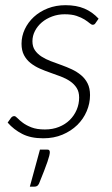

<svg xmlns="http://www.w3.org/2000/svg" viewBox="-20 -525 433 740"><path d="M9.5 0ZM348.5 -436.5Q344.5 -429.5 337.5 -429.5Q332.5 -429.5 325.2 -435.8Q318 -442 305.8 -449.8Q293.5 -457.5 275 -463.8Q256.5 -470 229 -470Q203.5 -470 180.8 -461.5Q158 -453 141.2 -438.8Q124.5 -424.5 114.8 -405.8Q105 -387 105 -366Q105 -345.5 114.5 -331.5Q124 -317.5 139.8 -307.2Q155.5 -297 175.2 -289.5Q195 -282 216 -274.5Q237 -267 256.8 -257.8Q276.5 -248.5 292.2 -235.5Q308 -222.5 317.5 -203.8Q327 -185 327 -158.5Q327 -126.5 314.2 -96.5Q301.5 -66.5 277.8 -43.2Q254 -20 220.8 -6Q187.5 8 146.5 8Q98.5 8 65.8 -8.8Q33 -25.5 9.5 -52.5L21.5 -69.5Q27 -77.5 35 -77.5Q40 -77.5 47.5 -69.5Q55 -61.5 68 -51.8Q81 -42 101.5 -34Q122 -26 153 -26Q183 -26 207.2 -35.8Q231.5 -45.5 248.8 -62.5Q266 -79.5 275.5 -101.8Q285 -124 285 -149Q285 -171 275.5 -186Q266 -201 250.2 -211.8Q234.5 -222.5 214.8 -230Q195 -237.5 174 -244.8Q153 -252 133.2 -260.8Q113.5 -269.5 97.8 -282Q82 -294.5 72.5 -312.5Q63 -330.5 63 -356.5Q63 -385.5 75.5 -412.2Q88 -439 110.5 -459.8Q133 -480.5 164.2 -492.8Q195.5 -505 232.5 -505Q274.5 -505 305.2 -492Q336 -479 360 -453ZM162 51.5Q168 51.5 170 54.5Q172 57.5 172 61.5Q172 67 169.8 75.8Q167.5 84.5 162.8 98.8Q158 113 150 133.5Q142 154 130.5 182.5Q127 189.5 122.8 192Q118.5 194.5 111 194.5H95L134 51.5Z"/></svg>

Font: Lato Light
Style: Italic
Weight: 300
Italic angle: -7°
Designer: Lukasz Dziedzic
Foundry: tyPoland Lukasz Dziedzic
Version: Version 2.007; 2014-02-27